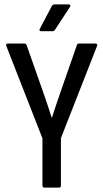

<svg xmlns="http://www.w3.org/2000/svg" viewBox="-20 -853 470 873"><path d="M181 0Q173 0 173 -10V-224L9 -643Q5 -655 15 -655H91Q99 -655 101 -648L177 -432Q187 -404 196.5 -375Q206 -346 215 -318H216Q225 -347 235 -375.5Q245 -404 255 -434L330 -649Q332 -655 340 -655H414Q425 -655 421 -643L257 -225V-10Q257 0 249 0ZM167 -711Q156 -711 161 -722L216 -826Q220 -833 228 -833H293Q298 -833 299.5 -829Q301 -825 297 -820L231 -719Q227 -711 219 -711Z"/></svg>

Font: Sofia Sans Condensed Medium
Style: Regular
Weight: 500
Designer: Botio Nikoltchev, Ani Petrova
Foundry: lettersoup
Version: Version 4.101; ttfautohint (v1.8.4.7-5d5b)